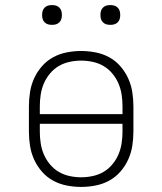

<svg xmlns="http://www.w3.org/2000/svg" viewBox="-20 -729 640 757"><path d="M300 8Q272 8 243.5 2.5Q215 -3 190 -16.5Q165 -30 146 -51.5Q127 -73 115 -99Q103 -125 98.5 -153.5Q94 -182 94 -210V-310Q94 -338 98.5 -366.5Q103 -395 115 -421Q127 -447 146 -468.5Q165 -490 190 -503.5Q215 -517 243.5 -522.5Q272 -528 300 -528Q328 -528 356.5 -522.5Q385 -517 410 -503.5Q435 -490 454 -468.5Q473 -447 485 -421Q497 -395 501.5 -366.5Q506 -338 506 -310V-210Q506 -182 501.5 -153.5Q497 -125 485 -99Q473 -73 454 -51.5Q435 -30 410 -16.5Q385 -3 356.5 2.5Q328 8 300 8ZM463 -279V-310Q463 -333 459.5 -356Q456 -379 447 -400Q438 -421 423 -439Q408 -457 388.5 -468.5Q369 -480 346 -485Q323 -490 300 -490Q277 -490 254 -485Q231 -480 211.5 -468.5Q192 -457 177 -439Q162 -421 153 -400Q144 -379 140.5 -356Q137 -333 137 -310V-279ZM300 -30Q323 -30 346 -35Q369 -40 388.5 -51.5Q408 -63 423 -81Q438 -99 447 -120Q456 -141 459.5 -164Q463 -187 463 -210V-241H137V-210Q137 -187 140.5 -164Q144 -141 153 -120Q162 -99 177 -81Q192 -63 211.5 -51.5Q231 -40 254 -35Q277 -30 300 -30ZM415 -631Q407 -631 399.5 -633Q392 -635 386 -641Q380 -647 378 -654.5Q376 -662 376 -670Q376 -678 378 -685.5Q380 -693 386 -699Q392 -705 399.5 -707Q407 -709 415 -709Q423 -709 430.5 -707Q438 -705 444 -699Q450 -693 452 -685.5Q454 -678 454 -670Q454 -662 452 -654.5Q450 -647 444 -641Q438 -635 430.5 -633Q423 -631 415 -631ZM185 -631Q177 -631 169.5 -633Q162 -635 156 -641Q150 -647 148 -654.5Q146 -662 146 -670Q146 -678 148 -685.5Q150 -693 156 -699Q162 -705 169.5 -707Q177 -709 185 -709Q193 -709 200.5 -707Q208 -705 214 -699Q220 -693 222 -685.5Q224 -678 224 -670Q224 -662 222 -654.5Q220 -647 214 -641Q208 -635 200.5 -633Q193 -631 185 -631Z"/></svg>

Font: Iosevka Etoile Extralight
Style: Regular
Weight: 200
Designer: Belleve Invis
Foundry: Belleve Invis
Version: Version 22.1.2; ttfautohint (v1.8.4)